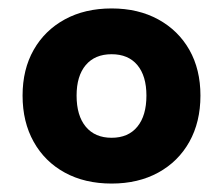

<svg xmlns="http://www.w3.org/2000/svg" viewBox="-20 -681 528 455"><path d="M33.5 -454.5Q33.5 -516.5 59.8 -562.8Q86 -609 133.5 -635Q181 -661 244.5 -661Q307.5 -661 355 -635Q402.5 -609 428.8 -562.8Q455 -516.5 455 -454.5Q455 -392 428.8 -345Q402.5 -298 355 -272Q307.5 -246 244.5 -246Q181 -246 133.5 -272Q86 -298 59.8 -345Q33.5 -392 33.5 -454.5ZM327 -454.5Q327 -501 305.5 -526.8Q284 -552.5 244.5 -552.5Q205 -552.5 183.2 -526.8Q161.5 -501 161.5 -454.5Q161.5 -407 183.2 -380.8Q205 -354.5 244.5 -354.5Q284 -354.5 305.5 -380.8Q327 -407 327 -454.5Z"/></svg>

Font: Overused Grotesk ExtraBold
Style: Regular
Weight: 800
Version: Version 0.004